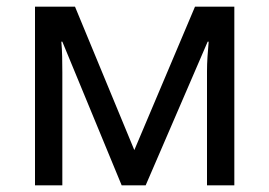

<svg xmlns="http://www.w3.org/2000/svg" viewBox="-20 -556 808 576"><path d="M85 0V-536H205L399 -67L367 -68L565 -536H683V0H601V-342Q601 -363 602.5 -386Q604 -409 606 -431H603L417 0H345L167 -431H164Q166 -409 166.5 -386Q167 -363 167 -339V0Z"/></svg>

Font: Noto Sans Ambassadori
Style: Regular
Weight: 400
Designer: Monotype Design Team
Foundry: Monotype Imaging Inc.
Version: Version 2.013